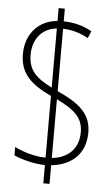

<svg xmlns="http://www.w3.org/2000/svg" viewBox="-57 -798 514 893"><g transform="rotate(5 200.5 -351.0)"><path d="M180 -27V58H209V-29C313 -40 368 -104 368 -195C368 -280 317 -326 209 -375V-666C253 -665 291 -653 327 -633L341 -666C302 -688 258 -700 209 -701V-760H180V-700C94 -693 33 -629 33 -533C33 -440 87 -394 180 -350V-62C131 -62 71 -80 35 -99V-60C69 -44 125 -29 180 -27ZM180 -665V-389C109 -425 69 -458 69 -532C69 -611 116 -659 180 -665ZM209 -63V-337C295 -295 333 -261 333 -193C333 -116 283 -70 209 -63Z"/></g></svg>

Font: Noto Sans Armenian ExtraCondensed ExtraLight
Style: Regular
Weight: 200
Width: 2
Designer: Monotype Design Team
Foundry: Monotype Imaging Inc.
Version: Version 2.008